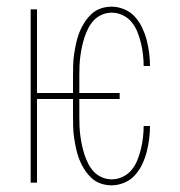

<svg xmlns="http://www.w3.org/2000/svg" viewBox="-20 -548 540 576"><path d="M315 8Q298 8 282 2.5Q266 -3 254 -14.5Q242 -26 233 -40Q224 -54 218 -69.5Q212 -85 208.5 -101Q205 -117 202.5 -133.5Q200 -150 199.5 -166.5Q199 -183 199 -200V-251H91V0H72V-520H91V-269H199V-320Q199 -337 199.5 -353.5Q200 -370 202.5 -386.5Q205 -403 208.5 -419Q212 -435 218 -450.5Q224 -466 233 -480Q242 -494 254 -505.5Q266 -517 282 -522.5Q298 -528 315 -528Q334 -528 353 -520Q372 -512 385 -497.5Q398 -483 406.5 -465Q415 -447 420 -428Q425 -409 427.5 -389Q430 -369 430 -350H411Q411 -367 409 -384Q407 -401 403 -418Q399 -435 392.5 -451.5Q386 -468 375 -481.5Q364 -495 348 -502.5Q332 -510 315 -510Q300 -510 286 -504Q272 -498 262 -487.5Q252 -477 245 -463.5Q238 -450 233.5 -436Q229 -422 226 -408Q223 -394 221 -379Q219 -364 218.5 -349.5Q218 -335 218 -320V-269H339V-251H218V-200Q218 -185 218.5 -170.5Q219 -156 221 -141Q223 -126 226 -112Q229 -98 233.5 -84Q238 -70 245 -56.5Q252 -43 262 -32.5Q272 -22 286 -16Q300 -10 315 -10Q332 -10 348 -17.5Q364 -25 375 -38.5Q386 -52 392.5 -68.5Q399 -85 403 -102Q407 -119 409 -136Q411 -153 411 -170H430Q430 -151 427.5 -131Q425 -111 420 -92Q415 -73 406.5 -55Q398 -37 385 -22.5Q372 -8 353 0Q334 8 315 8Z"/></svg>

Font: Zed Mono Thin
Style: Regular
Weight: 100
Monospace: yes
Designer: Belleve Invis
Foundry: Belleve Invis
Version: Version 1.0.0; ttfautohint (v1.8.4)